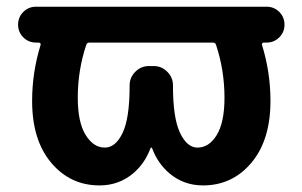

<svg xmlns="http://www.w3.org/2000/svg" viewBox="-20 -566 903 575"><path d="M627 -431.6Q625 -438.5 617.2 -438.5H248Q240.2 -438.5 238.3 -431.6Q212.9 -355.5 212.9 -273.4Q212.9 -200.2 236.3 -162.1Q259.8 -124 293.9 -124Q326.2 -124 347.2 -168Q368.2 -211.9 368.2 -308.6V-310.5Q368.2 -334 385.3 -351.1Q402.3 -368.2 425.8 -368.2H440.4Q463.9 -368.2 481 -351.1Q498 -334 498 -310.5V-308.6Q498 -212.9 519 -168.5Q540 -124 571.3 -124Q606.4 -124 629.4 -162.1Q652.3 -200.2 652.3 -273.4Q652.3 -355.5 627 -431.6ZM87.9 -438.5Q65.4 -438.5 49.8 -454.1Q34.2 -469.7 34.2 -492.2Q34.2 -514.6 49.8 -530.3Q65.4 -545.9 87.9 -545.9H151.4H280.3H585.9H713.9H778.3Q800.8 -545.9 816.4 -530.3Q832 -514.6 832 -492.2Q832 -469.7 816.4 -454.1Q800.8 -438.5 778.3 -438.5H769.5Q767.6 -438.5 765.6 -436.5Q763.7 -434.6 764.6 -431.6Q790 -349.6 790 -263.7Q790 -146.5 732.9 -78.6Q675.8 -10.7 587.9 -10.7Q530.3 -10.7 487.3 -46.9Q452.1 -77.1 435.5 -122.1Q434.6 -124 432.6 -124Q430.7 -124 430.7 -122.1Q414.1 -77.1 378.9 -46.9Q335.9 -10.7 278.3 -10.7Q190.4 -10.7 133.3 -78.6Q76.2 -146.5 76.2 -263.7Q76.2 -349.6 101.6 -431.6Q102.5 -434.6 100.6 -436.5Q98.6 -438.5 95.7 -438.5Z"/></svg>

Font: Gen Jyuu Gothic P Bold
Style: Bold
Weight: 700
Designer: [Source Han Sans]
Ryoko NISHIZUKA  (kana & ideographs); Paul D. Hunt (Latin, Greek & Cyrillic); Wenlong ZHANG  (bopomofo
Version: Version 1.002.20150607